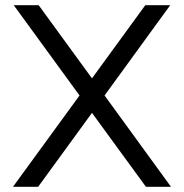

<svg xmlns="http://www.w3.org/2000/svg" viewBox="-20 -720 709 740"><path d="M30 0 286.5 -352 33 -700H129L334.5 -418L540 -700H636L383 -352L639 0H542.5L334.5 -285L127 0Z"/></svg>

Font: Urbanist
Style: Regular
Weight: 400
Designer: Corey Hu
Foundry: Corey Hu
Version: Version 1.330; ttfautohint (v1.8.4.7-5d5b)